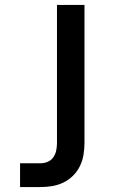

<svg xmlns="http://www.w3.org/2000/svg" viewBox="-20 -540 540 775"><path d="M61 215V119H144Q159 119 173 113Q187 107 195.5 94.5Q204 82 207 67Q210 52 210 37V-520H321V37Q321 61 317 85Q313 109 302.5 130.5Q292 152 275 169Q258 186 236.5 196.5Q215 207 191.5 211Q168 215 144 215Z"/></svg>

Font: Iosevka
Style: Bold
Weight: 700
Monospace: yes
Designer: Belleve Invis
Foundry: Belleve Invis
Version: Version 32.5.0; ttfautohint (v1.8.4)